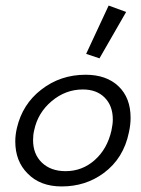

<svg xmlns="http://www.w3.org/2000/svg" viewBox="-20 -663 509 691"><path d="M444 -187Q425 -93 353 -40Q288 8 202 8Q124 8 79 -39Q35 -83 35 -154Q35 -178 41 -203Q61 -288 128 -340Q197 -394 288 -394Q363 -394 406.5 -352.5Q450 -311 450 -239Q450 -214 444 -187ZM381 -193Q386 -216 386 -233Q386 -282 357 -311.5Q328 -341 278 -341Q216 -341 166 -299Q116 -257 103 -194Q99 -178 99 -159Q99 -108 131 -77.5Q163 -47 216 -47Q276 -47 321 -87Q366 -127 381 -193ZM371 -643 434 -620 338 -453 290 -469Z"/></svg>

Font: GFS Neohellenic Rg
Style: Italic
Weight: 400
Italic angle: -12°
Designer: Takis Katsoulidis and George D. Matthiopoulos
Foundry: Takis Katsoulidis and George D. Matthiopoulos
Version: Version 1.0